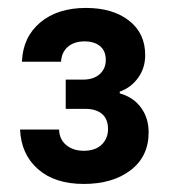

<svg xmlns="http://www.w3.org/2000/svg" viewBox="-20 -794 434 484"><path d="M30.6 -467.4H128.9Q129.7 -442.6 147.1 -428.2Q164.6 -413.9 191.1 -413.9Q219.7 -413.9 236 -429.1Q252.3 -444.4 252.3 -468.9Q252.3 -493.6 237.4 -506.6Q222.4 -519.6 194.6 -519.6H145.7V-593.3H189.1Q216 -593.3 231.4 -607.1Q246.7 -621 246.7 -642.9Q246.7 -665.7 232.2 -677.7Q217.7 -689.7 193 -689.7Q166.9 -689.7 151 -675.9Q135.1 -662.1 133.9 -638.3H35.3Q37.6 -700.4 81.3 -737.2Q125 -774 196.6 -774Q264 -774 305 -742.2Q346 -710.4 346 -655.1Q346 -622.4 328.1 -597.7Q310.1 -573 281.9 -563V-558.6Q316 -549.1 335.4 -522.8Q354.7 -496.4 354.7 -460.4Q354.7 -399.7 309.4 -365Q264 -330.3 191.1 -330.3Q118.3 -330.3 75.8 -367.6Q33.3 -404.9 30.6 -467.4Z"/></svg>

Font: Mona Sans VF XLt
Style: Regular
Weight: 200
Designer: Deni Anggara
Foundry: GitHub
Version: Version 2.000;Glyphs 3.2.3 (3260)